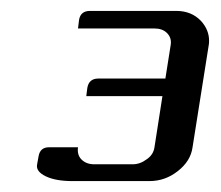

<svg xmlns="http://www.w3.org/2000/svg" viewBox="-20 -332 406 352"><path d="M47.9 -29.8 50.8 -45.9Q53.7 -62 69.8 -62H123Q121.1 -47.9 129.4 -39.6Q138.2 -30.8 152.8 -30.8H223.1Q236.8 -30.8 249 -40Q261.2 -48.3 263.2 -62L277.8 -155.8H138.2L140.1 -170.9Q143.1 -188 160.2 -188H283.2L293 -250Q294.9 -262.7 286.1 -271.5Q277.8 -279.8 263.2 -279.8H123L125 -295.9Q127.9 -312 145 -312H303.2Q331.1 -312 348.6 -293.5Q363.3 -277.3 363.3 -257.3Q363.3 -252.4 362.8 -250L333 -62Q329.6 -36.6 305.7 -18.1Q282.7 0 253.9 0H112.8Q83 0 64.9 -8.3Q45.9 -17.1 47.9 -29.8Z"/></svg>

Font: Hhenum
Style: Italic
Weight: 400
Designer: T. Christopher White
Version: Version 1.0